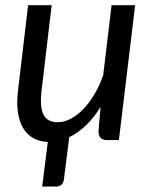

<svg xmlns="http://www.w3.org/2000/svg" viewBox="-20 -526 570 721"><path d="M487.5 -506.5 426.5 0H382.5Q350 0 350 -32L357.5 -124.5Q332 -83 302.2 -54.8Q272.5 -26.5 240 -11L220 148Q218.5 160.5 210.8 167.5Q203 174.5 192 174.5H138.5L159.5 7Q128.5 6 105 -7.2Q81.5 -20.5 67 -44.8Q52.5 -69 47.2 -104.2Q42 -139.5 47.5 -184.5L85.5 -506.5H174L136 -184.5Q129 -125 143.2 -96Q157.5 -67 197 -67Q220 -67 244.5 -79.5Q269 -92 291.5 -115Q314 -138 333.8 -170.8Q353.5 -203.5 367.5 -243.5L399 -506.5Z"/></svg>

Font: Lato 2
Style: Italic
Weight: 400
Italic angle: -7°
Designer: Lukasz Dziedzic with Adam Twardoch and Botio Nikoltchev
Foundry: tyPoland Lukasz Dziedzic
Version: Version 2.015; 2015-08-06; http://www.latofonts.com/